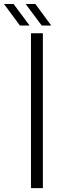

<svg xmlns="http://www.w3.org/2000/svg" viewBox="-96 -972 306 992"><path d="M64 0V-800H125.5V0ZM7 -840 -75.5 -951.5H-26L57 -840ZM119.5 -840 36.5 -951.5H86.5L169 -840Z"/></svg>

Font: Big Shoulders Stencil Text Light
Style: Regular
Weight: 300
Designer: Patric King
Foundry: XO Type Co
Version: Version 1.000